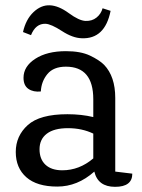

<svg xmlns="http://www.w3.org/2000/svg" viewBox="-20 -707 548 743"><path d="M492 -35Q492 16 425.5 16Q359 16 345 -43Q280 15 201.5 15Q123 15 82 -21Q41 -57 41 -119Q41 -181 87.5 -223Q134 -265 241 -265Q295 -265 341 -254V-323Q341 -449 235 -449Q187 -449 163.5 -420.5Q140 -392 138 -353Q109 -350 90 -363Q71 -376 71 -406Q71 -450 116.5 -479.5Q162 -509 235 -509Q292 -509 328 -492Q364 -475 383 -456Q426 -411 426 -328V-43ZM341 -190Q297 -211 243 -211Q189 -211 161 -189.5Q133 -168 133 -129.5Q133 -91 156 -69.5Q179 -48 221 -48Q287 -48 341 -94ZM377 -675 408 -665Q386 -555 296 -559Q261 -560 219.5 -587Q178 -614 156 -615Q118 -616 100 -571L69 -583Q80 -632 109.5 -660Q139 -688 173 -686.5Q207 -685 246.5 -656Q286 -627 311 -626Q336 -625 353.5 -639Q371 -653 377 -675Z"/></svg>

Font: Karma Medium
Style: Regular
Weight: 500
Designer: Joana Correia
Foundry: Indian Type Foundry
Version: Version 1.202;PS 1.0;hotconv 1.0.78;makeotf.lib2.5.61930; tt